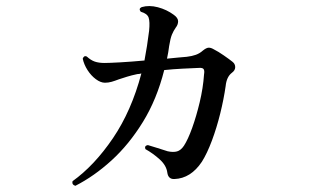

<svg xmlns="http://www.w3.org/2000/svg" viewBox="-20 -574 1040 622"><path d="M224 28Q212 24 215 13Q286 -38 346 -126.5Q406 -215 438 -336Q434 -335 431 -334.5Q428 -334 425 -334Q406 -330 391.5 -325.5Q377 -321 365 -317Q352 -312 341.5 -309Q331 -306 320 -306Q306 -306 290.5 -317.5Q275 -329 263.5 -347Q252 -365 248 -384Q252 -395 261 -391Q274 -379 287 -374.5Q300 -370 319 -370Q333 -370 369 -372Q405 -374 448 -378Q457 -425 463 -474Q466 -504 461.5 -517Q457 -530 436 -536Q428 -546 439 -551Q463 -558 491.5 -550.5Q520 -543 543 -526Q557 -516 557 -505Q557 -494 549 -484Q542 -474 537 -462Q532 -450 528 -425Q527 -415 525 -404.5Q523 -394 521 -384Q540 -386 556.5 -387.5Q573 -389 585 -390Q602 -392 614.5 -396.5Q627 -401 637 -410Q648 -419 655.5 -419.5Q663 -420 673 -414Q687 -407 705 -394.5Q723 -382 733 -374Q742 -367 742 -356.5Q742 -346 731 -338Q714 -325 711 -295Q705 -253 693.5 -206.5Q682 -160 666.5 -118.5Q651 -77 634 -50Q598 4 545 6Q525 7 522 -15Q519 -38 497.5 -57.5Q476 -77 451 -91Q447 -102 459 -104Q472 -100 490 -94.5Q508 -89 523 -84Q541 -80 553.5 -83.5Q566 -87 576 -102Q589 -122 602.5 -159.5Q616 -197 627 -243Q638 -289 641 -333Q643 -344 640 -349.5Q637 -355 624 -354Q599 -353 570 -351.5Q541 -350 512 -347Q488 -252 443 -179Q398 -106 341.5 -54.5Q285 -3 224 28Z"/></svg>

Font: Zen Old Mincho
Style: Bold
Weight: 700
Designer: Yoshimichi Ohira
Foundry: Positype
Version: Version 1.500